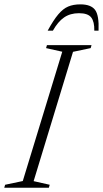

<svg xmlns="http://www.w3.org/2000/svg" viewBox="-43 -882 483 902"><path d="M249.5 -639 173.5 -656 177.5 -670H387L383 -656L300 -638.5L115 -31L190.5 -14L186.5 0H-23L-19 -14L64 -31.5ZM328 -820Q287 -820 258 -800Q229 -780 205.5 -738H181Q208 -787.5 230.5 -814.2Q253 -841 277.2 -851.2Q301.5 -861.5 334.5 -861.5Q384 -861.5 403.5 -835.8Q423 -810 420 -738H400Q401 -780 385.5 -800Q370 -820 328 -820Z"/></svg>

Font: Newsreader 16pt Light
Style: Italic
Weight: 300
Italic angle: -17°
Designer: Hugues Gentile
Foundry: Production Type
Version: Version 1.003; ttfautohint (v1.8.3)